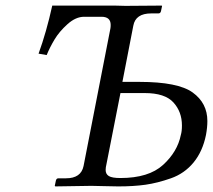

<svg xmlns="http://www.w3.org/2000/svg" viewBox="-20 -666 762 687"><path d="M411 -333 361 -79Q358 -67 358 -58Q358 -43 369.5 -36Q381 -29 411 -29Q512 -29 563.5 -76Q615 -123 627 -183Q631 -196 631 -217Q631 -266 600.5 -299.5Q570 -333 498 -333ZM429 -645 558 -646 560 -645 556 -626Q554 -618 547 -618H521Q465 -618 457 -574L418 -373H479Q617 -373 669.5 -335Q722 -297 722 -233Q722 -210 717 -183Q705 -124 672.5 -84.5Q640 -45 591.5 -28Q543 -11 500.5 -5Q458 1 403 1Q384 1 352.5 0Q321 -1 307 -1L178 1L176 -1L180 -20Q182 -28 189 -28H216Q270 -28 279 -72L375 -564Q376 -569 376 -577Q376 -606 343 -606H281Q251 -606 221.5 -579.5Q192 -553 175 -524.5Q158 -496 147 -469L118 -474Q146 -551 167 -646H390Z"/></svg>

Font: Linux Libertine O
Style: Italic
Weight: 400
Italic angle: -12°
Designer: Philipp H. Poll
Foundry: Philipp H. Poll
Version: Version 5.1.6